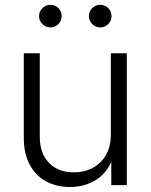

<svg xmlns="http://www.w3.org/2000/svg" viewBox="-20 -752 612 780"><path d="M264.6 7.8Q210 7.8 167.5 -15.1Q125 -38.1 100.8 -82.8Q76.7 -127.4 76.7 -191.9V-535.6H141.6V-196.3Q141.6 -128.9 179.2 -90.3Q216.8 -51.8 279.8 -51.8Q322.3 -51.8 356.4 -69.8Q390.6 -87.9 410.4 -122.3Q430.2 -156.7 430.2 -204.6V-535.6H495.1V0H432.1V-125.5H444.3Q421.9 -55.2 373.8 -23.7Q325.7 7.8 264.6 7.8ZM387.2 -640.6Q368.2 -640.6 354.7 -654.1Q341.3 -667.5 341.3 -686.5Q341.3 -705.6 354.7 -719Q368.2 -732.4 387.2 -732.4Q406.2 -732.4 419.7 -719Q433.1 -705.6 433.1 -686.5Q433.1 -667.5 419.7 -654.1Q406.2 -640.6 387.2 -640.6ZM185.1 -640.6Q166 -640.6 152.3 -654.1Q138.7 -667.5 138.7 -686.5Q138.7 -705.6 152.3 -719Q166 -732.4 185.1 -732.4Q204.1 -732.4 217.3 -719Q230.5 -705.6 230.5 -686.5Q230.5 -667.5 217.3 -654.1Q204.1 -640.6 185.1 -640.6Z"/></svg>

Font: Inter 20pt Light
Style: Regular
Weight: 300
Version: Version 4.001;git-66647c0bb